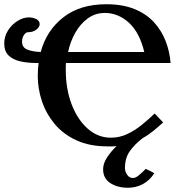

<svg xmlns="http://www.w3.org/2000/svg" viewBox="-28 -678 855 905"><path d="M690 133 699 139Q677 173 645 190Q613 207 575 207Q526 207 492 185Q458 163 458 120Q458 93 476 65Q494 37 521 11Q511 12 500.5 12Q490 12 479 12Q394 12 331.5 -17Q269 -46 229 -94.5Q189 -143 169.5 -201.5Q150 -260 150 -320Q150 -336 151 -351.5Q152 -367 154 -381H146Q102 -381 67 -389Q32 -397 12 -417Q-8 -437 -8 -473Q-8 -506 9.5 -534Q27 -562 54 -579Q81 -596 108 -596Q127 -596 143 -588Q159 -580 159 -564Q159 -551 143.5 -538.5Q128 -526 103 -526Q94 -526 85 -513Q76 -500 76 -481Q76 -454 101.5 -444Q127 -434 164 -433Q191 -534 270 -596Q349 -658 473 -658Q550 -658 605.5 -635.5Q661 -613 697 -574Q733 -535 752.5 -485Q772 -435 776 -381H283Q282 -374 282 -365.5Q282 -357 282 -349Q282 -258 310 -185.5Q338 -113 386 -71Q434 -29 494 -29Q535 -29 570.5 -45.5Q606 -62 638.5 -88Q671 -114 701 -143L741 -101Q717 -79 693.5 -60Q670 -41 642 -25Q606 3 583.5 35Q561 67 561 114Q561 131 571.5 146Q582 161 598 161Q611 161 625 149.5Q639 138 659 118ZM466 -617Q421 -617 385.5 -591Q350 -565 326.5 -523Q303 -481 293 -433H652Q630 -525 579.5 -571Q529 -617 466 -617Z"/></svg>

Font: Libertinus Serif SemiBold
Style: Regular
Weight: 600
Designer: Philipp H. Poll, Khaled Hosny
Foundry: Caleb Maclennan
Version: Version 7.051;RELEASE